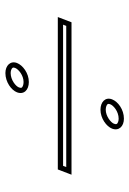

<svg xmlns="http://www.w3.org/2000/svg" viewBox="99 -710 490 729"><g transform="rotate(-90 344.5 -346.0)"><path d="M623.9 -320 643.8 -372H65.1L45.2 -320ZM397.1 -482C430.8 -482 460.9 -505.1 469.3 -527C478.8 -551.9 459.6 -571 431.1 -571C397.1 -571 366.3 -548.6 358 -527C348 -500.7 367 -482 397.1 -482ZM257.9 -121C292.7 -121 322.8 -143.6 331.3 -166C341.1 -191.5 321.4 -210 291.9 -210C258.9 -210 228.2 -187.1 220.1 -166C210.2 -140.2 228.7 -121 257.9 -121ZM610.2 -340H74.2L78.8 -352H614.8ZM397.1 -502C391.6 -502 387 -502.9 383.7 -504.1C375.1 -507.3 373.1 -510.4 376.7 -519.9C381.3 -531.9 405 -551 431.1 -551C435.8 -551 439.8 -550.2 442.8 -549.1C451.9 -545.8 453.6 -542 450.6 -534.1C445.7 -521.2 422.4 -502 397.1 -502ZM257.9 -141C253.1 -141 249.1 -141.8 246.1 -142.9C237.4 -146 235.2 -149.6 238.8 -158.9C243.2 -170.6 267.2 -190 291.9 -190C297.4 -190 302 -189.1 305.4 -187.8C314.2 -184.4 315.7 -181.2 312.7 -173.1C307.6 -159.9 284.7 -141 257.9 -141Z"/></g></svg>

Font: Din Kursivschrift
Style: BreitGhost
Weight: 400
Version: Version 1.089